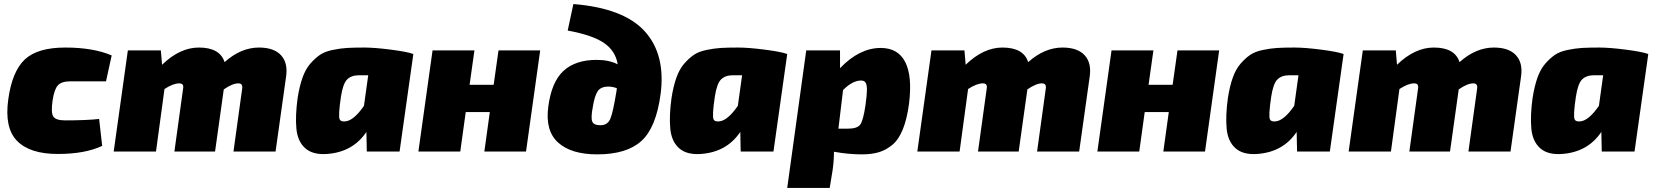

<svg xmlns="http://www.w3.org/2000/svg" viewBox="-20 -749 8186 949"><path d="M470 -161 485 -28Q401 12 265 12Q128 12 64.5 -52.5Q1 -117 21 -259Q40 -396 102.5 -455Q165 -514 303 -514Q441 -514 532 -475L504 -347H328Q284 -347 266 -327Q248 -307 240 -253Q231 -192 243.5 -173Q256 -154 302 -154Q407 -154 470 -161Z M775 -500 781 -429Q869 -514 963 -514Q1067 -514 1090 -442Q1171 -514 1260 -514Q1334 -514 1369 -476Q1404 -438 1394 -370L1342 0H1134L1177 -311Q1181 -337 1158 -337Q1129 -337 1086 -307L1043 0H842L885 -311Q890 -337 866 -337Q836 -337 793 -309L751 0H542L612 -500Z M1793 0 1791 -97Q1724 3 1596 12Q1526 17 1488.5 -16.5Q1451 -50 1445 -113Q1439 -176 1451 -264Q1460 -322 1475 -364.5Q1490 -407 1513.5 -434Q1537 -461 1561 -477.5Q1585 -494 1623.5 -502Q1662 -510 1695 -512Q1728 -514 1780 -514Q1832 -514 1913 -503.5Q1994 -493 2023 -482L1955 0ZM1800 -377H1754Q1717 -377 1696 -356.5Q1675 -336 1665 -270Q1651 -175 1659 -159Q1664 -147 1686 -149Q1728 -152 1779 -226Z M2650 -500 2580 0H2374L2401 -195H2282L2255 0H2048L2118 -500H2325L2301 -330H2420L2444 -500Z M2786 -598 2814 -729Q3063 -709 3167 -594Q3271 -479 3245 -283Q3223 -118 3150 -52Q3077 14 2932 14Q2803 14 2738.5 -44.5Q2674 -103 2690 -222Q2706 -344 2765 -398.5Q2824 -453 2929 -453Q2991 -453 3033 -431Q3023 -496 2967 -535.5Q2911 -575 2786 -598ZM2948 -130Q2983 -130 2996.5 -161.5Q3010 -193 3027 -298L3029 -313Q3008 -321 2987 -321Q2950 -321 2934.5 -298.5Q2919 -276 2910 -220Q2900 -168 2907 -149Q2914 -130 2948 -130Z M3641 0 3639 -97Q3572 3 3444 12Q3374 17 3336.5 -16.5Q3299 -50 3293 -113Q3287 -176 3299 -264Q3308 -322 3323 -364.5Q3338 -407 3361.5 -434Q3385 -461 3409 -477.5Q3433 -494 3471.5 -502Q3510 -510 3543 -512Q3576 -514 3628 -514Q3680 -514 3761 -503.5Q3842 -493 3871 -482L3803 0ZM3648 -377H3602Q3565 -377 3544 -356.5Q3523 -336 3513 -270Q3499 -175 3507 -159Q3512 -147 3534 -149Q3576 -152 3627 -226Z M4132 -500V-412Q4228 -512 4333 -512Q4419 -512 4454.5 -442Q4490 -372 4473 -236Q4463 -161 4442.5 -110Q4422 -59 4390.5 -33Q4359 -7 4323.5 3.5Q4288 14 4240 14Q4173 14 4102 1Q4102 48 4095 94L4081 180H3871L3965 -500ZM4124 -113H4170Q4218 -113 4232.5 -134Q4247 -155 4258 -230Q4265 -280 4265 -305Q4265 -330 4258.5 -340.5Q4252 -351 4236 -351Q4194 -351 4147 -304Z M4747 -500 4753 -429Q4841 -514 4935 -514Q5039 -514 5062 -442Q5143 -514 5232 -514Q5306 -514 5341 -476Q5376 -438 5366 -370L5314 0H5106L5149 -311Q5153 -337 5130 -337Q5101 -337 5058 -307L5015 0H4814L4857 -311Q4862 -337 4838 -337Q4808 -337 4765 -309L4723 0H4514L4584 -500Z M6006 -500 5936 0H5730L5757 -195H5638L5611 0H5404L5474 -500H5681L5657 -330H5776L5800 -500Z M6391 0 6389 -97Q6322 3 6194 12Q6124 17 6086.5 -16.5Q6049 -50 6043 -113Q6037 -176 6049 -264Q6058 -322 6073 -364.5Q6088 -407 6111.5 -434Q6135 -461 6159 -477.5Q6183 -494 6221.5 -502Q6260 -510 6293 -512Q6326 -514 6378 -514Q6430 -514 6511 -503.5Q6592 -493 6621 -482L6553 0ZM6398 -377H6352Q6315 -377 6294 -356.5Q6273 -336 6263 -270Q6249 -175 6257 -159Q6262 -147 6284 -149Q6326 -152 6377 -226Z M6879 -500 6885 -429Q6973 -514 7067 -514Q7171 -514 7194 -442Q7275 -514 7364 -514Q7438 -514 7473 -476Q7508 -438 7498 -370L7446 0H7238L7281 -311Q7285 -337 7262 -337Q7233 -337 7190 -307L7147 0H6946L6989 -311Q6994 -337 6970 -337Q6940 -337 6897 -309L6855 0H6646L6716 -500Z M7897 0 7895 -97Q7828 3 7700 12Q7630 17 7592.5 -16.5Q7555 -50 7549 -113Q7543 -176 7555 -264Q7564 -322 7579 -364.5Q7594 -407 7617.5 -434Q7641 -461 7665 -477.5Q7689 -494 7727.5 -502Q7766 -510 7799 -512Q7832 -514 7884 -514Q7936 -514 8017 -503.5Q8098 -493 8127 -482L8059 0ZM7904 -377H7858Q7821 -377 7800 -356.5Q7779 -336 7769 -270Q7755 -175 7763 -159Q7768 -147 7790 -149Q7832 -152 7883 -226Z"/></svg>

Font: Exo 2.0 Black
Style: Italic
Weight: 900
Italic angle: -8°
Designer: Natanael Gama
Version: Version 1.001;PS 001.001;hotconv 1.0.70;makeotf.lib2.5.58329